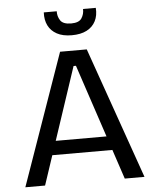

<svg xmlns="http://www.w3.org/2000/svg" viewBox="-58 -912 773 960"><g transform="rotate(-5 328.5 -431.5)"><path d="M30 0 262 -660H396L628 0H529L335 -583H323L129 0ZM140 -148V-218H529V-148ZM198 -863H263Q262 -838 275.5 -817Q289 -796 330 -796Q369 -796 382.5 -816.5Q396 -837 395 -863H459Q462 -825 447.5 -796.5Q433 -768 403 -752.5Q373 -737 328 -737Q283 -737 253.5 -753Q224 -769 210 -797Q196 -825 198 -863Z"/></g></svg>

Font: Bricolage Grotesque 96pt ExtraBold
Style: Regular
Weight: 400
Version: Version 1.001;gftools[0.9.33.dev8+g029e19f]